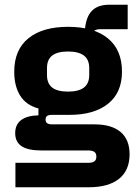

<svg xmlns="http://www.w3.org/2000/svg" viewBox="-20 -657 587 809"><path d="M45 132V29H352Q369 29 377.5 23Q386 17 386 3Q386 -11 377.5 -17Q369 -23 352 -23H155Q98 -23 71 -41Q44 -59 44 -96Q44 -132 69 -151Q94 -170 142 -171V-200Q90 -214 65 -254Q40 -294 40 -355Q40 -447 99.5 -495.5Q159 -544 267 -544Q375 -544 434.5 -495.5Q494 -447 494 -355Q494 -267 435.5 -220Q377 -173 273 -173H199Q185 -173 178.5 -168.5Q172 -164 172 -153Q172 -143 178.5 -138Q185 -133 199 -133H378Q450 -133 488 -101Q526 -69 526 -7Q526 61 481.5 96.5Q437 132 354 132ZM267 -271Q311 -271 333.5 -288Q356 -305 356 -341V-370Q356 -406 333.5 -423Q311 -440 267 -440Q222 -440 200 -423Q178 -406 178 -370V-341Q178 -305 200 -288Q222 -271 267 -271ZM337 -508Q337 -574 362 -605.5Q387 -637 439 -637H518V-534H402Q360 -534 360 -486Z"/></svg>

Font: Mozilla Headline ExtraLight
Style: Regular
Weight: 200
Designer: Studio DRAMA
Foundry: Studio DRAMA
Version: Version 1.000